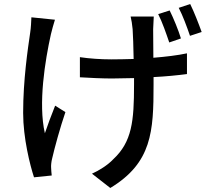

<svg xmlns="http://www.w3.org/2000/svg" viewBox="-20 -851 1040 954"><path d="M253 -753 136 -765C135 -744 134 -714 130 -689C118 -607 95 -453 95 -290C95 -165 129 -31 149 30L237 21C236 9 234 -6 234 -17C233 -28 235 -48 239 -63C251 -116 279 -218 305 -294L254 -326C236 -282 216 -227 203 -189C169 -336 204 -551 233 -681C238 -701 246 -732 253 -753ZM823 -799 766 -781C786 -742 806 -684 821 -640L879 -660C867 -700 842 -761 823 -799ZM925 -831 868 -812C888 -774 909 -717 924 -673L982 -692C968 -731 944 -793 925 -831ZM377 -567V-467C423 -464 490 -461 536 -461L646 -463V-431C646 -249 636 -146 542 -59C516 -31 471 -3 437 12L528 83C735 -42 743 -198 743 -430V-468C805 -471 863 -477 909 -483V-586C862 -576 804 -569 742 -564L741 -706C742 -729 743 -750 744 -769H629C633 -753 637 -729 639 -706C641 -679 643 -619 644 -558C607 -557 569 -556 534 -556C480 -556 423 -560 377 -567Z"/></svg>

Font: Noto Sans JP Medium
Style: Regular
Weight: 500
Designer: Ryoko NISHIZUKA 西塚涼子 (kana, bopomofo & ideographs); Paul D. Hunt (Latin, Greek & Cyrillic); Sandoll Communications 산돌커뮤니
Foundry: Adobe
Version: Version 2.004;hotconv 1.0.118;makeotfexe 2.5.65603